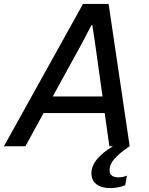

<svg xmlns="http://www.w3.org/2000/svg" viewBox="-52 -749 761 983"><path d="M373 -729H504L612 0H611Q558 36 533.5 64.5Q509 93 509 121Q509 159 554 159Q577 159 598 150L589 199Q574 206 553 210Q532 214 512 214Q467 214 441.5 194Q416 174 416 138Q416 66 526 0H508L484 -170H171L78 0H-32ZM473 -255 435 -526 421 -620H416L368 -528L218 -255Z"/></svg>

Font: Mona Sans Medium
Style: Italic
Weight: 500
Italic angle: -11.7°
Designer: Deni Anggara
Foundry: GitHub
Version: Version 2.000